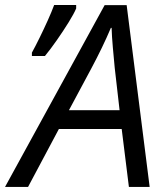

<svg xmlns="http://www.w3.org/2000/svg" viewBox="-76 -734 657 754"><path d="M-56.2 0 335 -713.9H421.4L511.7 0H430.2L401.9 -227.5H155.3L34.2 0ZM194.8 -301.3H393.6L374.5 -467.8Q371.1 -503.9 367.2 -547.1Q363.3 -590.3 362.3 -624.5H359.4Q327.6 -549.3 282.2 -464.4ZM49.3 -514.2V-527.3Q63 -552.2 79.3 -585.4Q95.7 -618.7 111.1 -652.8Q126.5 -687 136.7 -714.4H223.1V-700.7Q214.4 -680.2 193.4 -646.2Q172.4 -612.3 147.5 -576.7Q122.6 -541 100.6 -514.2Z"/></svg>

Font: Open Sans
Style: Italic
Weight: 400
Italic angle: -12°
Designer: Monotype Design Team
Foundry: Monotype Imaging Inc.
Version: Version 3.000; ttfautohint (v1.8.4)